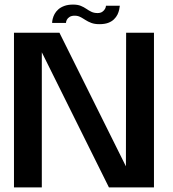

<svg xmlns="http://www.w3.org/2000/svg" viewBox="-20 -818 756 838"><path d="M41 0H162.5V-618H148.5L455.5 0H652V-675H530.5L529.5 -58H546.5L239.5 -675H41ZM413.5 -712.5Q436.5 -712.5 452 -718.2Q467.5 -724 477.5 -733.8Q487.5 -743.5 492.8 -754.5Q498 -765.5 500.2 -775.8Q502.5 -786 503 -793H442.5Q442.5 -787 438.5 -779.5Q434.5 -772 426.5 -766.5Q418.5 -761 406 -761Q390.5 -761 379 -766.5Q367.5 -772 356.8 -779.5Q346 -787 332.5 -792.5Q319 -798 299 -798Q276.5 -798 260.5 -792Q244.5 -786 234.2 -776.8Q224 -767.5 218.2 -756.8Q212.5 -746 210 -735.8Q207.5 -725.5 207.5 -718H268Q268 -724.5 271.8 -731.8Q275.5 -739 283.8 -744.2Q292 -749.5 306 -749.5Q319.5 -749.5 330.2 -744Q341 -738.5 352.5 -731Q364 -723.5 378.5 -718Q393 -712.5 413.5 -712.5Z"/></svg>

Font: Anybody UltraCondensed Thin Medium
Style: Regular
Weight: 500
Version: Version 1.111